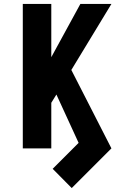

<svg xmlns="http://www.w3.org/2000/svg" viewBox="-20 -755 640 977"><path d="M345 202 248 104 380 -28 267 -274 241 -232V0H96V-735H241V-464L389 -735H547L343 -399L547 0Z"/></svg>

Font: Iosevka Aile Heavy
Style: Regular
Weight: 900
Designer: Belleve Invis
Foundry: Belleve Invis
Version: Version 31.1.0; ttfautohint (v1.8.4)